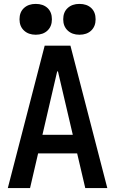

<svg xmlns="http://www.w3.org/2000/svg" viewBox="-20 -964 590 984"><path d="M20 0 209 -730H341L530 0H417L277 -598H273L134 0ZM126 -178V-273H424V-178ZM163 -786Q126 -786 103 -807.5Q80 -829 80 -865Q80 -902 103 -923Q126 -944 163 -944Q201 -944 223.5 -923Q246 -902 246 -865Q246 -829 223.5 -807.5Q201 -786 163 -786ZM387 -786Q350 -786 327 -807.5Q304 -829 304 -865Q304 -902 327 -923Q350 -944 387 -944Q425 -944 447.5 -923Q470 -902 470 -865Q470 -829 447.5 -807.5Q425 -786 387 -786Z"/></svg>

Font: M PLUS Code Latin SemiExpanded Medium
Style: Regular
Weight: 500
Width: 6
Designer: Coji Morishita
Foundry: UNDERFOREST DESIGN
Version: Version 1.002; ttfautohint (v1.8.3)